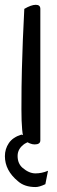

<svg xmlns="http://www.w3.org/2000/svg" viewBox="-62 -588 233 783"><path d="M102.5 -15.6Q102.5 1 79.1 1Q61.5 1 37.1 -15.6Q25.4 -42 25.4 -141.6Q25.4 -241.2 27.3 -306.2Q29.3 -371.1 31.2 -425.8Q37.1 -544.9 37.1 -551.8Q65.4 -568.4 84 -568.4Q102.5 -568.4 102.5 -551.8ZM123 163.1Q98.6 174.8 83 174.8Q38.1 174.8 11.7 151.4Q-42 107.4 -42 48.8Q-42 19.5 -25.9 -4.4Q-9.8 -28.3 25.4 -39.1L94.7 -14.6Q92.8 -14.6 89.8 -14.6Q58.6 -14.6 39.1 -2Q9.8 17.6 9.8 47.9Q9.8 79.1 30.3 96.7Q56.6 119.1 82.5 119.1Q108.4 119.1 133.8 108.4Z"/></svg>

Font: Architects Daughter
Style: Regular
Weight: 400
Designer: Kimberly Geswein
Foundry: Kimberly Geswein
Version: Version 1.003 2010